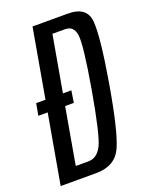

<svg xmlns="http://www.w3.org/2000/svg" viewBox="-136 -744 630 812"><g transform="rotate(-20 179.0 -337.5)"><path d="M7 -311.5 16.5 -365H58.5L113 -675H272Q357 -675 363 -606.5Q369 -538 335 -337.5Q300.5 -135 270 -67.5Q239.5 0 154 0H-6L49 -311.5ZM83 -58H140Q179 -58 201 -101.2Q223 -144.5 256.5 -337.5Q289.5 -529 283.5 -573Q277.5 -617 238.5 -617H181.5L137 -365H175L166.5 -311.5H127.5Z"/></g></svg>

Font: Anybody Condensed Regular
Style: Italic
Weight: 400
Width: 3
Italic angle: -10°
Designer: Tyler Finck
Foundry: Etcetera Type Company
Version: Version 1.010; ttfautohint (v1.8.3) -l 8 -r 50 -G 200 -x 14 